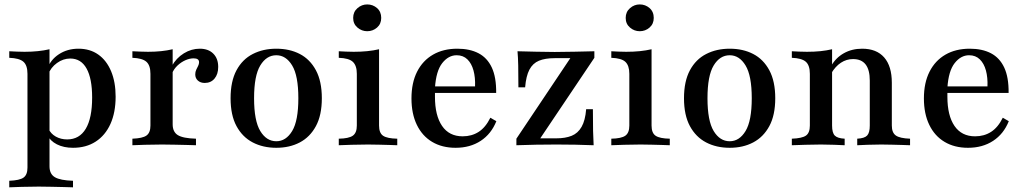

<svg xmlns="http://www.w3.org/2000/svg" viewBox="-20 -643 4535 850"><path d="M21 186.3V157.3Q66.9 155.6 84.3 143.1Q101.6 130.6 101.6 99.2V-316.1Q101.6 -354 83.5 -369.8Q65.3 -385.5 21 -387.1V-416.1Q37.9 -415.3 54.4 -414.5Q71 -413.7 88.7 -413.7Q150.8 -413.7 199.2 -425V93.5Q199.2 127.4 223 141.5Q246.8 155.6 303.2 157.3V186.3Q287.9 185.5 262.9 185.1Q237.9 184.7 208.5 183.9Q179 183.1 151.6 183.1Q110.5 183.1 75 184.3Q39.5 185.5 21 186.3ZM303.2 11.3Q262.1 11.3 231.9 -4Q201.6 -19.4 188.7 -46.8L194.4 -73.4Q204.8 -50.8 227 -38.3Q249.2 -25.8 277.4 -25.8Q331.5 -25.8 359.7 -73Q387.9 -120.2 387.9 -211.3Q387.9 -295.2 363.3 -339.5Q338.7 -383.9 291.1 -383.9Q259.7 -383.9 232.3 -364.1Q204.8 -344.4 193.5 -313.7L189.5 -337.9Q203.2 -378.2 240.7 -402.8Q278.2 -427.4 327.4 -427.4Q378.2 -427.4 414.9 -401.6Q451.6 -375.8 471.8 -327.8Q491.9 -279.8 491.9 -215.3Q491.9 -145.2 469 -94.4Q446 -43.5 403.6 -16.1Q361.3 11.3 303.2 11.3Z M566.1 0V-29Q611.3 -30.6 628.6 -43.1Q646 -55.6 646 -87.1V-316.1Q646 -354 627.8 -369.8Q609.7 -385.5 566.1 -387.1V-416.1Q586.3 -415.3 602 -414.5Q617.7 -413.7 635.5 -413.7Q696.8 -413.7 744.4 -425V-92.7Q744.4 -58.9 767.3 -44.8Q790.3 -30.6 847.6 -29V0Q833.1 -0.8 808.1 -1.2Q783.1 -1.6 754 -2.4Q725 -3.2 697.6 -3.2Q657.3 -3.2 620.6 -2Q583.9 -0.8 566.1 0ZM886.3 -275.8Q867.7 -275.8 856 -286.3Q844.4 -296.8 844.4 -313.7Q844.4 -325 848.8 -334.3Q853.2 -343.5 857.3 -351.6Q861.3 -359.7 861.3 -367.7Q861.3 -384.7 837.1 -384.7Q819.4 -384.7 800.4 -376.2Q781.5 -367.7 765.7 -352.8Q750 -337.9 741.9 -318.5L740.3 -350Q760.5 -386.3 794 -406.9Q827.4 -427.4 864.5 -427.4Q902.4 -427.4 924.2 -405.6Q946 -383.9 946 -346.8Q946 -314.5 929.8 -295.2Q913.7 -275.8 886.3 -275.8Z M1203.2 11.3Q1144.4 11.3 1098.8 -12.5Q1053.2 -36.3 1027 -84.7Q1000.8 -133.1 1000.8 -208.1Q1000.8 -283.1 1027 -331.9Q1053.2 -380.6 1099.2 -404Q1145.2 -427.4 1203.2 -427.4Q1262.1 -427.4 1307.3 -404Q1352.4 -380.6 1378.6 -331.9Q1404.8 -283.1 1404.8 -208.1Q1404.8 -133.1 1378.6 -84.7Q1352.4 -36.3 1307.3 -12.5Q1262.1 11.3 1203.2 11.3ZM1203.2 -17.7Q1246 -17.7 1273.4 -62.9Q1300.8 -108.1 1300.8 -208.1Q1300.8 -308.1 1273.4 -353.2Q1246 -398.4 1203.2 -398.4Q1159.7 -398.4 1132.3 -353.2Q1104.8 -308.1 1104.8 -208.1Q1104.8 -108.1 1132.3 -62.9Q1159.7 -17.7 1203.2 -17.7Z M1479.8 0V-29Q1524.2 -29.8 1541.9 -42.3Q1559.7 -54.8 1559.7 -87.1V-316.1Q1559.7 -352.4 1542.3 -369Q1525 -385.5 1479.8 -387.1V-416.1Q1495.2 -415.3 1512.1 -414.5Q1529 -413.7 1546 -413.7Q1577.4 -413.7 1605.6 -416.5Q1633.9 -419.4 1658.1 -425V-87.1Q1658.1 -54 1676.2 -41.9Q1694.4 -29.8 1738.7 -29V0Q1726.6 -0.8 1705.6 -1.2Q1684.7 -1.6 1659.7 -2.4Q1634.7 -3.2 1609.7 -3.2Q1573.4 -3.2 1535.9 -2Q1498.4 -0.8 1479.8 0ZM1605.6 -504.8Q1581.5 -504.8 1562.5 -521Q1543.5 -537.1 1543.5 -563.7Q1543.5 -590.3 1562.5 -606.9Q1581.5 -623.4 1605.6 -623.4Q1630.6 -623.4 1649.2 -607.3Q1667.7 -591.1 1667.7 -563.7Q1667.7 -537.1 1649.2 -521Q1630.6 -504.8 1605.6 -504.8Z M1996.8 11.3Q1937.1 11.3 1893.1 -14.9Q1849.2 -41.1 1825.4 -90.3Q1801.6 -139.5 1801.6 -207.3Q1801.6 -276.6 1826.6 -325.8Q1851.6 -375 1897.2 -401.2Q1942.7 -427.4 2004.8 -427.4Q2059.7 -427.4 2098.4 -407.3Q2137.1 -387.1 2157.3 -344Q2177.4 -300.8 2176.6 -231.5H1870.2L1869.4 -260.5H2083.1Q2084.7 -300 2076.2 -331Q2067.7 -362.1 2049.2 -380.2Q2030.6 -398.4 2001.6 -398.4Q1965.3 -398.4 1937.9 -363.7Q1910.5 -329 1905.6 -254L1906.5 -251.6Q1905.6 -243.5 1905.6 -234.7Q1905.6 -225.8 1905.6 -214.5Q1905.6 -131.5 1937.1 -85.5Q1968.5 -39.5 2028.2 -39.5Q2068.5 -39.5 2099.2 -59.3Q2129.8 -79 2150.8 -121.8L2177.4 -106.5Q2154.8 -50 2108.1 -19.4Q2061.3 11.3 1996.8 11.3Z M2266.1 0V-29L2504.8 -385.5H2435.5Q2393.5 -385.5 2366.1 -374.2Q2338.7 -362.9 2323.8 -334.7Q2308.9 -306.5 2304.8 -256.5H2275Q2275 -314.5 2274.2 -352.8Q2273.4 -391.1 2271 -416.1Q2310.5 -415.3 2352 -414.1Q2393.5 -412.9 2435.5 -412.9Q2480.6 -412.9 2525 -414.1Q2569.4 -415.3 2611.3 -416.1V-387.1L2371.8 -30.6H2442.7Q2483.1 -30.6 2510.9 -41.9Q2538.7 -53.2 2554.8 -81.5Q2571 -109.7 2575 -159.7H2604.8Q2604.8 -102.4 2605.6 -63.7Q2606.5 -25 2608.1 0Q2569.4 -1.6 2527.4 -2.4Q2485.5 -3.2 2443.5 -3.2Q2399.2 -3.2 2353.6 -2.4Q2308.1 -1.6 2266.1 0Z M2686.3 0V-29Q2730.6 -29.8 2748.4 -42.3Q2766.1 -54.8 2766.1 -87.1V-316.1Q2766.1 -352.4 2748.8 -369Q2731.5 -385.5 2686.3 -387.1V-416.1Q2701.6 -415.3 2718.5 -414.5Q2735.5 -413.7 2752.4 -413.7Q2783.9 -413.7 2812.1 -416.5Q2840.3 -419.4 2864.5 -425V-87.1Q2864.5 -54 2882.7 -41.9Q2900.8 -29.8 2945.2 -29V0Q2933.1 -0.8 2912.1 -1.2Q2891.1 -1.6 2866.1 -2.4Q2841.1 -3.2 2816.1 -3.2Q2779.8 -3.2 2742.3 -2Q2704.8 -0.8 2686.3 0ZM2812.1 -504.8Q2787.9 -504.8 2769 -521Q2750 -537.1 2750 -563.7Q2750 -590.3 2769 -606.9Q2787.9 -623.4 2812.1 -623.4Q2837.1 -623.4 2855.6 -607.3Q2874.2 -591.1 2874.2 -563.7Q2874.2 -537.1 2855.6 -521Q2837.1 -504.8 2812.1 -504.8Z M3210.5 11.3Q3151.6 11.3 3106 -12.5Q3060.5 -36.3 3034.3 -84.7Q3008.1 -133.1 3008.1 -208.1Q3008.1 -283.1 3034.3 -331.9Q3060.5 -380.6 3106.5 -404Q3152.4 -427.4 3210.5 -427.4Q3269.4 -427.4 3314.5 -404Q3359.7 -380.6 3385.9 -331.9Q3412.1 -283.1 3412.1 -208.1Q3412.1 -133.1 3385.9 -84.7Q3359.7 -36.3 3314.5 -12.5Q3269.4 11.3 3210.5 11.3ZM3210.5 -17.7Q3253.2 -17.7 3280.6 -62.9Q3308.1 -108.1 3308.1 -208.1Q3308.1 -308.1 3280.6 -353.2Q3253.2 -398.4 3210.5 -398.4Q3166.9 -398.4 3139.5 -353.2Q3112.1 -308.1 3112.1 -208.1Q3112.1 -108.1 3139.5 -62.9Q3166.9 -17.7 3210.5 -17.7Z M3775 0V-29Q3807.3 -30.6 3819 -43.1Q3830.6 -55.6 3830.6 -87.1V-286.3Q3830.6 -333.9 3812.1 -357.7Q3793.5 -381.5 3756.5 -381.5Q3727.4 -381.5 3702.8 -365.3Q3678.2 -349.2 3659.7 -317.7V-350.8Q3679.8 -387.1 3715.7 -407.3Q3751.6 -427.4 3796.8 -427.4Q3860.5 -427.4 3894.4 -388.7Q3928.2 -350 3928.2 -276.6V-87.1Q3928.2 -55.6 3946 -43.1Q3963.7 -30.6 4008.9 -29V0Q3996.8 -0.8 3975.8 -1.2Q3954.8 -1.6 3929.8 -2.4Q3904.8 -3.2 3881.5 -3.2Q3850 -3.2 3820.2 -2Q3790.3 -0.8 3775 0ZM3485.5 0V-29Q3530.6 -30.6 3548 -42.7Q3565.3 -54.8 3565.3 -87.1V-316.1Q3565.3 -354 3547.2 -369.8Q3529 -385.5 3485.5 -387.1V-416.1Q3501.6 -415.3 3518.1 -414.5Q3534.7 -413.7 3552.4 -413.7Q3584.7 -413.7 3612.1 -416.5Q3639.5 -419.4 3663.7 -425V-87.1Q3663.7 -54.8 3675.8 -42.7Q3687.9 -30.6 3719.4 -29V0Q3700.8 -0.8 3673 -2Q3645.2 -3.2 3614.5 -3.2Q3580.6 -3.2 3544.8 -2Q3508.9 -0.8 3485.5 0Z M4265.3 11.3Q4205.6 11.3 4161.7 -14.9Q4117.7 -41.1 4094 -90.3Q4070.2 -139.5 4070.2 -207.3Q4070.2 -276.6 4095.2 -325.8Q4120.2 -375 4165.7 -401.2Q4211.3 -427.4 4273.4 -427.4Q4328.2 -427.4 4366.9 -407.3Q4405.6 -387.1 4425.8 -344Q4446 -300.8 4445.2 -231.5H4138.7L4137.9 -260.5H4351.6Q4353.2 -300 4344.8 -331Q4336.3 -362.1 4317.7 -380.2Q4299.2 -398.4 4270.2 -398.4Q4233.9 -398.4 4206.5 -363.7Q4179 -329 4174.2 -254L4175 -251.6Q4174.2 -243.5 4174.2 -234.7Q4174.2 -225.8 4174.2 -214.5Q4174.2 -131.5 4205.6 -85.5Q4237.1 -39.5 4296.8 -39.5Q4337.1 -39.5 4367.7 -59.3Q4398.4 -79 4419.4 -121.8L4446 -106.5Q4423.4 -50 4376.6 -19.4Q4329.8 11.3 4265.3 11.3Z"/></svg>

Font: Playfair SemiBold
Style: Regular
Weight: 600
Designer: Claus Eggers Sørensen
Foundry: Claus Eggers Sørensen
Version: Version 2.001;gftools[0.9.30]